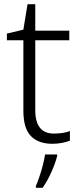

<svg xmlns="http://www.w3.org/2000/svg" viewBox="-20 -679 380 920"><path d="M238 -39Q260 -39 280 -42Q300 -45 315 -51V-5Q300 1 278 5.5Q256 10 231 10Q164 10 128 -27Q92 -64 92 -148V-486H13V-518L92 -537L112 -659H149V-532H312V-486H149V-151Q149 -39 238 -39ZM254 68Q246 101 227 144Q208 187 184 221H152V212Q159 196 168.5 168.5Q178 141 185.5 111.5Q193 82 196 61H254Z"/></svg>

Font: Noto Sans Sinhala Light
Style: Regular
Weight: 300
Designer: Jelle Bosma - Monotype Design Team
Foundry: Monotype Imaging Inc.
Version: Version 2.006; ttfautohint (v1.8.4.7-5d5b)